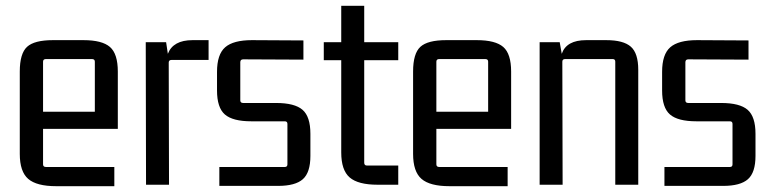

<svg xmlns="http://www.w3.org/2000/svg" viewBox="-20 -635 2640 660"><path d="M373 5H173Q106 5 77 -20Q48 -45 48 -106V-389Q48 -451 73 -474Q98 -497 162 -497H267Q331 -497 358 -473.5Q385 -450 385 -389V-192H128V-70Q128 -61 138 -61H373ZM138 -432Q128 -432 128 -423V-251H306V-423Q306 -432 296 -432Z M642 -497H697V-429H570Q560 -429 560 -420L561 0H482L481 -490H551L557 -450Q575 -497 642 -497Z M936 4H734V-61H959Q968 -61 968 -70V-209Q968 -218 959 -218H844Q780 -218 753 -241.5Q726 -265 726 -324V-388Q726 -448 754 -472.5Q782 -497 846 -497L1023 -496V-430L816 -431Q806 -431 806 -421V-290Q806 -281 816 -281H929Q993 -281 1020 -257.5Q1047 -234 1047 -175V-99Q1047 -42 1021 -19Q995 4 936 4Z M1349 -490V-428H1232V-76Q1232 -66 1241 -66H1349V0H1278Q1211 0 1182 -25Q1153 -50 1153 -111V-428H1093V-490H1153V-615H1232V-490Z M1725 5H1525Q1458 5 1429 -20Q1400 -45 1400 -106V-389Q1400 -451 1425 -474Q1450 -497 1514 -497H1619Q1683 -497 1710 -473.5Q1737 -450 1737 -389V-192H1480V-70Q1480 -61 1490 -61H1725ZM1490 -432Q1480 -432 1480 -423V-251H1658V-423Q1658 -432 1648 -432Z M1995 -497H2064Q2123 -497 2148.5 -474.5Q2174 -452 2174 -395V0H2095V-423Q2095 -432 2086 -432H1923Q1913 -432 1913 -423L1914 0H1835V-490H1904L1911 -450Q1927 -497 1995 -497Z M2466 4H2264V-61H2489Q2498 -61 2498 -70V-209Q2498 -218 2489 -218H2374Q2310 -218 2283 -241.5Q2256 -265 2256 -324V-388Q2256 -448 2284 -472.5Q2312 -497 2376 -497L2553 -496V-430L2346 -431Q2336 -431 2336 -421V-290Q2336 -281 2346 -281H2459Q2523 -281 2550 -257.5Q2577 -234 2577 -175V-99Q2577 -42 2551 -19Q2525 4 2466 4Z"/></svg>

Font: Gemunu Libre
Style: Regular
Weight: 400
Designer: Puspanada Ekanayake, Sola Matas, Pathum Egodawatta, Kosala Senevirathne
Foundry: mooniak
Version: Version 1.100